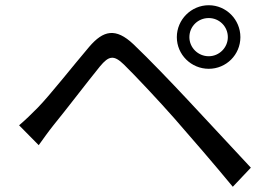

<svg xmlns="http://www.w3.org/2000/svg" viewBox="-20 -742 1040 734"><path d="M704 -600C704 -641 737 -673 778 -673C818 -673 851 -641 851 -600C851 -560 818 -527 778 -527C737 -527 704 -560 704 -600ZM656 -600C656 -533 711 -479 778 -479C845 -479 899 -533 899 -600C899 -667 845 -722 778 -722C711 -722 656 -667 656 -600ZM53 -263 128 -187C143 -208 165 -239 185 -264C231 -320 314 -429 362 -488C396 -529 415 -533 454 -495C496 -454 589 -355 647 -289C711 -216 799 -114 870 -28L939 -101C862 -183 762 -292 695 -363C636 -426 551 -515 490 -573C422 -637 375 -626 321 -563C258 -489 171 -378 124 -330C97 -303 79 -285 53 -263Z"/></svg>

Font: Noto Sans CJK SC
Style: Regular
Weight: 400
Designer: Ryoko NISHIZUKA 西塚涼子 (kana, bopomofo & ideographs); Paul D. Hunt (Latin, Greek & Cyrillic); Sandoll Communications 산돌커뮤니
Foundry: Adobe
Version: Version 2.004;hotconv 1.0.118;makeotfexe 2.5.65603